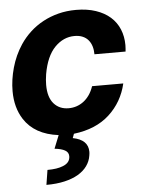

<svg xmlns="http://www.w3.org/2000/svg" viewBox="-55 -599 696 875"><g transform="rotate(-5 293.5 -161.5)"><path d="M121.8 230.1 132.5 162.6Q177.2 162.6 203.8 151.6Q236.9 138.8 236.9 109Q236.9 90.9 220.3 81.7Q203.8 72.4 172.9 69.2L197.1 8.9Q88.4 -4.6 40.1 -79.2Q5.3 -133.2 5.3 -208.5Q5.3 -260.7 20.6 -315.3Q36.2 -371.1 67.5 -418.3Q87.7 -448.5 114.5 -473.2Q141.3 -497.9 173.8 -515.4Q206.3 -533 244.3 -542.8Q282.3 -552.6 325.3 -552.6Q376.4 -552.6 415.8 -539.2Q455.3 -525.9 481.9 -502.3Q508.5 -478.7 522.2 -445.7Q535.9 -412.6 535.9 -373.2Q535.9 -366.1 535.3 -358.8Q534.8 -351.6 534.1 -343.8H391.7Q391.7 -363.3 386.7 -380Q381.7 -396.7 371.4 -408.9Q361.2 -421.2 345.5 -427.9Q329.9 -434.7 308.2 -434.7Q257.5 -434.7 218 -394.5Q178.6 -354 164.4 -272.7Q160.2 -246.1 160.2 -223.7Q160.2 -167.3 185.7 -138.1Q211.3 -109 253.6 -109Q272.4 -109 289.6 -114.7Q306.8 -120.4 321.7 -131.6Q336.6 -142.8 348.5 -159.8Q360.4 -176.8 368.3 -199.9H511Q491.5 -115.8 429.7 -59.3Q368.3 -3.2 267 8.9L259.9 28.1Q329.9 41.5 329.9 96.9Q329.9 104.4 328.1 114.3Q324.2 139.9 308.9 161.2Q293.7 182.5 267.8 197.8Q241.8 213.1 205.3 221.6Q168.7 230.1 121.8 230.1Z"/></g></svg>

Font: Linik Sans
Style: Bold Italic
Weight: 700
Italic angle: 9°
Designer: Fonts by Rasmus Andersson / Changes by Cristiano Sobral with parts from Marc Monis
Foundry: rsms
Version: Version 3.020; ttfautohint (v1.6)